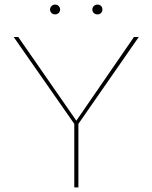

<svg xmlns="http://www.w3.org/2000/svg" viewBox="-20 -820 667 840"><path d="M199 -779Q199 -787 205.5 -793.5Q212 -800 221 -800Q230 -800 236.5 -793.5Q243 -787 243 -779Q243 -769 236.5 -763Q230 -757 221 -757Q212 -757 205.5 -763Q199 -769 199 -779ZM384 -779Q384 -787 390.5 -793.5Q397 -800 406 -800Q416 -800 422 -794Q428 -788 428 -779Q428 -769 422 -763Q416 -757 406 -757Q397 -757 390.5 -763Q384 -769 384 -779ZM323 -278V0H305V-278L40 -658H60L314 -292L566 -658H587Z"/></svg>

Font: Ysabeau SC Thin
Style: Regular
Weight: 200
Designer: Christian Thalmann (Catharsis Fonts)
Version: Version 0.003